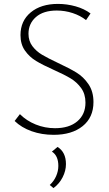

<svg xmlns="http://www.w3.org/2000/svg" viewBox="-20 -684 558 984"><path d="M255 -326Q199 -351 165 -371.5Q131 -392 108 -424.5Q85 -457 85 -504Q85 -577 137.5 -620.5Q190 -664 277 -664Q323 -664 367.5 -651.5Q412 -639 444 -615L421 -581Q392 -604 352.5 -617Q313 -630 271 -630Q202 -630 164 -596.5Q126 -563 126 -511Q126 -474 146 -447.5Q166 -421 195.5 -403.5Q225 -386 276 -362Q336 -334 372 -312Q408 -290 433.5 -252.5Q459 -215 459 -161Q459 -82 403.5 -37.5Q348 7 255 7Q194 7 142 -11.5Q90 -30 55 -64L82 -99Q116 -65 163 -46Q210 -27 262 -27Q335 -27 376.5 -62.5Q418 -98 418 -158Q418 -202 396 -232.5Q374 -263 341.5 -282.5Q309 -302 255 -326ZM235 264Q256 245 267.5 219Q279 193 279 166Q279 114 246 93L275 69Q318 96 318 157Q318 191 301 224.5Q284 258 254 280Z"/></svg>

Font: Ysabeau SC Light
Style: Regular
Weight: 300
Designer: Christian Thalmann (Catharsis Fonts)
Version: Version 0.003